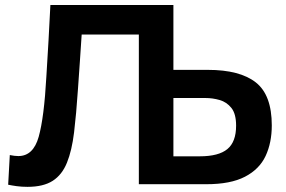

<svg xmlns="http://www.w3.org/2000/svg" viewBox="-20 -733 1138 764"><path d="M89.5 10.5Q66.5 10.5 46.5 7.8Q26.5 5 12.5 2L19 -116Q38.5 -112 53 -112Q112.5 -112 134 -188.8Q155.5 -265.5 164.5 -428.5Q169 -498.5 173 -570.5Q176.5 -642 180.5 -713H670V-455H807Q934.5 -455 998 -405Q1061.5 -355 1061.5 -234Q1061.5 -165 1036.8 -112.2Q1012 -59.5 954.8 -29.8Q897.5 0 801 0H532.5V-595.5H305Q301.5 -542 297.8 -487.5Q294 -433 290 -375.5Q283.5 -279 274.8 -206.5Q266 -134 246.5 -85.8Q227 -37.5 189.8 -13.5Q152.5 10.5 89.5 10.5ZM670 -111H775Q850 -111 884.8 -139.8Q919.5 -168.5 919.5 -233Q919.5 -280 900.8 -303.5Q882 -327 854 -335Q826 -343 797.5 -343H670Z"/></svg>

Font: Heraclito SemiBold
Style: Regular
Weight: 600
Designer: Kostas Bartsokas (font) & Cristiano Sobral (main changes)
Foundry: Kostas Bartsokas (font) & Cristiano Sobral (main changes)
Version: Version 1.00;July 8, 2020;FontCreator 13.0.0.2655 64-bit